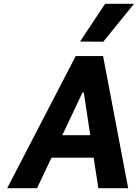

<svg xmlns="http://www.w3.org/2000/svg" viewBox="-20 -997 730 1017"><path d="M476 -162H253L176 0H18L381 -700H526L659 0H501ZM458 -281 424 -507H417L310 -281ZM404 -777 537 -977H690L527 -776Z"/></svg>

Font: Be Vietnam ExtraBold
Style: Italic
Weight: 800
Italic angle: -9.778°
Designer: Gabriel Lam
Foundry: TypeRant
Version: Version 3.000